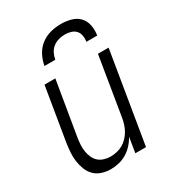

<svg xmlns="http://www.w3.org/2000/svg" viewBox="-181 -842 862 952"><g transform="rotate(-30 250.0 -366.0)"><path d="M172 8Q146 8 121.5 0Q97 -8 80 -25Q63 -42 54 -65.5Q45 -89 41.5 -114Q38 -139 40 -165Q42 -191 46 -218L96 -520H158L106 -209Q103 -189 102 -170Q101 -151 104 -133Q107 -115 114.5 -98Q122 -81 135 -69.5Q148 -58 166 -52.5Q184 -47 203 -47Q220 -47 238 -51Q256 -55 272 -64Q288 -73 301.5 -87Q315 -101 324 -117Q333 -133 338.5 -150Q344 -167 347 -185L402 -520H463L377 0H316L330 -87Q318 -65 301 -46.5Q284 -28 263 -15.5Q242 -3 218.5 2.5Q195 8 172 8ZM142 -600Q147 -629 161.5 -657.5Q176 -686 201.5 -705.5Q227 -725 257 -732.5Q287 -740 316 -740Q345 -740 373 -732.5Q401 -725 419.5 -705.5Q438 -686 443.5 -657.5Q449 -629 444 -600H382Q385 -618 382 -635Q379 -652 368.5 -663.5Q358 -675 341.5 -680Q325 -685 307 -685Q290 -685 271.5 -680Q253 -675 238.5 -663.5Q224 -652 215.5 -635Q207 -618 204 -600Z"/></g></svg>

Font: Iosevka SS04 Light Oblique
Style: Regular
Weight: 300
Italic angle: -9°
Monospace: yes
Designer: Belleve Invis
Foundry: Belleve Invis
Version: Version 19.0.0; ttfautohint (v1.8.4)